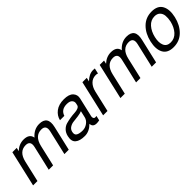

<svg xmlns="http://www.w3.org/2000/svg" viewBox="226 -1581 2646 2646"><g transform="rotate(-45 1549.0 -258.0)"><path d="M65 0 186 -525H271L259 -474Q330 -540 417 -540Q530 -540 544 -452Q620 -540 722 -540Q886 -540 843 -358L760 0H675L758 -358Q783 -465 689 -465Q563 -465 526 -308L455 0H370L453 -358Q478 -465 384 -465Q258 -465 221 -308L150 0Z M1359 -60 1343 10Q1217 37 1214 -51Q1139 24 1052 24Q955 24 909 -15.5Q863 -55 883 -141Q895 -195 928.5 -229Q962 -263 1003 -274.5Q1044 -286 1090.5 -293.5Q1137 -301 1175.5 -302.5Q1214 -304 1242.5 -316Q1271 -328 1276 -351L1282 -378Q1290 -412 1266.5 -438.5Q1243 -465 1185 -465Q1076 -465 1047 -373H962Q979 -446 1041 -493Q1103 -540 1203 -540Q1302 -540 1343.5 -495.5Q1385 -451 1370 -388L1309 -125Q1298 -91 1309 -70.5Q1320 -50 1359 -60ZM1232 -161 1254 -257Q1223 -244 1171.5 -237Q1120 -230 1082.5 -226.5Q1045 -223 1011 -202Q977 -181 968 -141Q956 -90 988.5 -70.5Q1021 -51 1085 -51Q1134 -51 1177.5 -82.5Q1221 -114 1232 -161Z M1788 -458Q1775 -465 1749 -465Q1687 -465 1645 -422.5Q1603 -380 1586 -308L1515 0H1430L1551 -525H1636L1623 -469Q1696 -540 1772 -540Q1788 -540 1806 -538Z M1767 0 1888 -525H1973L1961 -474Q2032 -540 2119 -540Q2232 -540 2246 -452Q2322 -540 2424 -540Q2588 -540 2545 -358L2462 0H2377L2460 -358Q2485 -465 2391 -465Q2265 -465 2228 -308L2157 0H2072L2155 -358Q2180 -465 2086 -465Q1960 -465 1923 -308L1852 0Z M3086 -258Q3057 -132 2978 -54Q2899 24 2783 24Q2667 24 2625 -53.5Q2583 -131 2612 -258Q2641 -385 2719.5 -462.5Q2798 -540 2914 -540Q3030 -540 3072.5 -462.5Q3115 -385 3086 -258ZM2801 -51Q2876 -51 2928 -109Q2980 -167 3001 -258Q3013 -316 3008.5 -362Q3004 -408 2975 -436.5Q2946 -465 2896 -465Q2822 -465 2770 -407Q2718 -349 2697 -258Q2676 -167 2701.5 -109Q2727 -51 2801 -51Z"/></g></svg>

Font: Miedinger
Style: Italic
Weight: 400
Italic angle: -13°
Version: Version 001.000